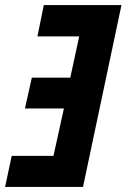

<svg xmlns="http://www.w3.org/2000/svg" viewBox="-40 -734 497 754"><path d="M286 0 437 -714H132L107 -591H271L236 -429H85L58 -308H211L170 -122H6L-20 0Z"/></svg>

Font: Noto Sans UI Condensed ExtraBold
Style: Italic
Weight: 800
Width: 3
Designer: Monotype Design Team
Foundry: Monotype Imaging Inc.
Version: 1.001